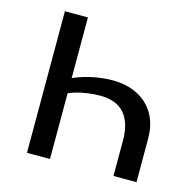

<svg xmlns="http://www.w3.org/2000/svg" viewBox="-98 -760 881 862"><g transform="rotate(15 342.5 -329.0)"><path d="M207 -658V0H100V-658ZM386 -414Q454 -414 504 -388.5Q554 -363 581.5 -315.5Q609 -268 609 -201V0H502V-166Q502 -246 465 -289.5Q428 -333 351 -333Q324 -333 292.5 -328.5Q261 -324 235 -316Q209 -308 193 -297L145 -336Q172 -361 213 -378.5Q254 -396 300 -405Q346 -414 386 -414Z"/></g></svg>

Font: Ysabeau SemiBold
Style: Regular
Weight: 600
Designer: Christian Thalmann (Catharsis Fonts)
Version: Version 2.000;gftools[0.9.27.dev2+g8671c4b]